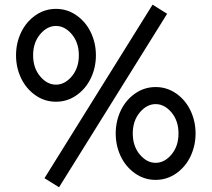

<svg xmlns="http://www.w3.org/2000/svg" viewBox="-20 -772 908 824"><path d="M579.8 -289.3Q549.8 -253.4 549.8 -199.2Q549.8 -145 579.8 -109.1Q609.9 -73.2 647.9 -73.2Q686 -73.2 716.1 -109.1Q746.1 -145 746.1 -199.2Q746.1 -253.4 716.1 -289.3Q686 -325.2 647.9 -325.2Q609.9 -325.2 579.8 -289.3ZM498 -101.6Q476.6 -147 476.6 -199.2Q476.6 -251.5 498 -296.9Q519.5 -342.3 559.3 -370.4Q599.1 -398.4 647.9 -398.4Q696.8 -398.4 736.6 -370.4Q776.4 -342.3 797.9 -296.9Q819.3 -251.5 819.3 -199.2Q819.3 -147 797.9 -101.6Q776.4 -56.2 736.6 -28.1Q696.8 0 647.9 0Q599.1 0 559.3 -28.1Q519.5 -56.2 498 -101.6ZM152.1 -624.8Q122.1 -588.9 122.1 -534.7Q122.1 -480.5 152.1 -444.6Q182.1 -408.7 220.2 -408.7Q258.3 -408.7 288.3 -444.6Q318.4 -480.5 318.4 -534.7Q318.4 -588.9 288.3 -624.8Q258.3 -660.6 220.2 -660.6Q182.1 -660.6 152.1 -624.8ZM70.3 -437Q48.8 -482.4 48.8 -534.7Q48.8 -586.9 70.3 -632.3Q91.8 -677.7 131.6 -705.8Q171.4 -733.9 220.2 -733.9Q269 -733.9 308.8 -705.8Q348.6 -677.7 370.1 -632.3Q391.6 -586.9 391.6 -534.7Q391.6 -482.4 370.1 -437Q348.6 -391.6 308.8 -363.5Q269 -335.4 220.2 -335.4Q171.4 -335.4 131.6 -363.5Q91.8 -391.6 70.3 -437ZM233.4 31.7 170.9 -7.3 634.8 -752 697.3 -712.9Z"/></svg>

Font: Eligible
Style: Regular
Weight: 500
Version: Version 1.1